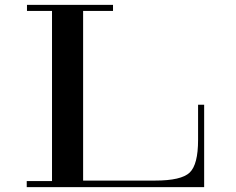

<svg xmlns="http://www.w3.org/2000/svg" viewBox="-20 -770 970 790"><path d="M309 -25V0H90V-25ZM322 -750V-11H194V-750ZM217 -750V-725H91V-750ZM820 -339V0H298V-27H618Q726 -27 760.5 -60Q795 -93 795 -194V-339ZM445 -725H298V-750H445Z"/></svg>

Font: Solide Mirage
Style: Mono
Weight: 400
Width: 6
Designer: Jérémy Landes
Foundry: Velvetyne Type Foundry
Version: Version 1.1